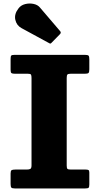

<svg xmlns="http://www.w3.org/2000/svg" viewBox="-20 -1058 561 1078"><path d="M255.5 -816Q261 -812.5 263.8 -813.5Q266.5 -814.5 270.5 -819L317 -866.5Q325.5 -875.5 316.5 -884.5L204.5 -1015.5Q192 -1031 168.5 -1036Q145 -1041 121.2 -1035Q97.5 -1029 84 -1011Q59 -979 66 -947Q73 -915 101 -900ZM354.5 -620Q354.5 -635 358.5 -639.5Q362.5 -644 377.5 -644H456.5Q472 -644 476.8 -648.2Q481.5 -652.5 481.5 -669V-725Q481.5 -740.5 477.5 -745.2Q473.5 -750 457 -750H62Q46.5 -750 43 -745.8Q39.5 -741.5 39.5 -725.5V-665.5Q39.5 -651 44.5 -647.5Q49.5 -644 63.5 -644H136.5Q151 -644 154 -639Q157 -634 157 -619.5V-130Q157 -114 150.8 -110Q144.5 -106 130.5 -106H66Q50.5 -106 45 -102.5Q39.5 -99 39.5 -84.5V-25Q39.5 -9.5 43.8 -4.8Q48 0 63 0H458Q473 0 477.2 -3.8Q481.5 -7.5 481.5 -22.5V-89.5Q481.5 -100.5 476.8 -103.2Q472 -106 461 -106H379Q364 -106 359.2 -109.5Q354.5 -113 354.5 -128Z"/></svg>

Font: Besley ExtraBold
Style: Regular
Weight: 800
Designer: Owen Earl
Foundry: indestructible type*
Version: Version 2.001